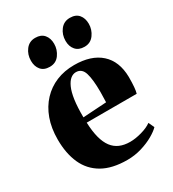

<svg xmlns="http://www.w3.org/2000/svg" viewBox="-183 -844 859 955"><g transform="rotate(-30 246.0 -366.0)"><path d="M265.5 11.5Q178.5 11.5 123 -20.5Q67.5 -52.5 41.2 -111.2Q15 -170 15 -249.5Q15 -315 33.8 -366.8Q52.5 -418.5 86.8 -455Q121 -491.5 167.5 -510.8Q214 -530 270.5 -530Q367.5 -530 421.5 -481.8Q475.5 -433.5 477 -343Q477 -309 475 -285.8Q473 -262.5 469 -250.5H182Q184 -199.5 193.5 -163.5Q203 -127.5 220.2 -104.5Q237.5 -81.5 263 -70.5Q288.5 -59.5 322 -59.5Q353 -59.5 389.2 -69.8Q425.5 -80 447 -96L462.5 -63Q448 -47.5 417.8 -30Q387.5 -12.5 347.8 -0.5Q308 11.5 265.5 11.5ZM181 -281.5 316 -290Q316.5 -305.5 316.8 -319.2Q317 -333 317.5 -348.5Q317.5 -420.5 306 -457.8Q294.5 -495 260.5 -495Q244 -495 229.5 -483.5Q215 -472 203.5 -446.8Q192 -421.5 186.2 -380.8Q180.5 -340 181 -281.5ZM162.5 -582.5Q129.5 -582.5 112.5 -602.8Q95.5 -623 95.5 -655Q95.5 -691 115.8 -717.5Q136 -744 170 -744H171Q203.5 -744 220.8 -723.8Q238 -703.5 238 -671.5Q238 -638 218.2 -610.2Q198.5 -582.5 163 -582.5ZM361.5 -582.5Q329 -582.5 311.5 -602.8Q294 -623 294 -655Q294 -691 314.5 -717.5Q335 -744 369 -744H370Q403 -744 420 -723.8Q437 -703.5 437 -671.5Q437 -638 417 -610.2Q397 -582.5 362.5 -582.5Z"/></g></svg>

Font: Merriweather 120pt ExtraBold
Style: Regular
Weight: 800
Version: Version 2.100